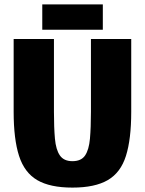

<svg xmlns="http://www.w3.org/2000/svg" viewBox="-20 -844 658 872"><path d="M576 -336Q576 -212 552 -136Q528 -60 469.5 -26Q411 8 309 8Q207 8 149 -26Q91 -60 66.5 -136Q42 -212 42 -336V-667H225V-336Q225 -264 229.5 -214Q234 -164 252 -138Q270 -112 309 -112Q349 -112 366.5 -138Q384 -164 388.5 -214Q393 -264 393 -336V-667H576ZM172 -824H447V-709H172Z"/></svg>

Font: Epunda Sans Black
Style: Regular
Weight: 900
Designer: Simon Atzbach
Foundry: typofactur
Version: Version 2.204; ttfautohint (v1.8.4.7-5d5b)